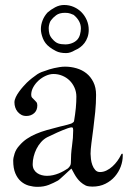

<svg xmlns="http://www.w3.org/2000/svg" viewBox="-20 -743 510 766"><path d="M265.1 -70.3 262.7 -68.4Q262.2 -68.4 254.6 -61.3Q247.1 -54.2 237.8 -45.7Q228.5 -37.1 220.2 -29.8Q211.9 -22.5 210 -22Q194.3 -13.2 174.6 -5.4Q154.8 2.4 129.9 2.4Q112.3 2.4 95 -2.4Q77.6 -7.3 63.7 -19.3Q49.8 -31.2 41.3 -51.3Q32.7 -71.3 32.7 -102.1Q32.7 -113.3 38.3 -130.6Q43.9 -147.9 57.1 -162.1Q70.8 -178.2 87.2 -189.2Q103.5 -200.2 123.3 -208.7Q143.1 -217.3 167 -224.1Q190.9 -231 220.2 -238.3Q227.1 -239.7 234.9 -241.7Q242.7 -243.7 249.8 -245.6Q256.8 -247.6 262 -249.3Q267.1 -251 268.6 -252.4Q271 -254.4 273.2 -255.9Q275.4 -257.3 275.9 -262.7Q277.8 -273.9 279.5 -286.6Q281.2 -299.3 282.5 -312Q283.7 -324.7 284.2 -336.4Q284.7 -348.1 284.7 -357.4Q284.7 -376.5 277.3 -393.1Q270 -409.7 257.6 -421.9Q245.1 -434.1 228.5 -440.9Q211.9 -447.8 193.4 -447.8Q178.7 -447.8 162.8 -440.7Q147 -433.6 134 -421.9Q121.1 -410.2 112.8 -395.3Q104.5 -380.4 104.5 -364.7Q104.5 -357.4 108.4 -353Q112.3 -348.6 116.7 -344.7Q121.1 -340.8 125 -335.9Q128.9 -331.1 128.9 -322.8Q128.9 -302.7 116.2 -291.5Q103.5 -280.3 85 -280.3Q73.7 -280.3 65.2 -284.9Q56.6 -289.6 50.3 -297.1Q43.9 -304.7 40.8 -314.5Q37.6 -324.2 37.6 -334.5Q37.6 -344.2 43 -355.5Q48.3 -366.7 56.2 -377.4Q64 -388.2 72.5 -397.7Q81.1 -407.2 86.9 -413.1Q97.7 -423.3 107.7 -431.2Q117.7 -439 128.9 -446.8Q137.2 -452.1 146 -455.6Q154.8 -459 163.1 -461.4Q168 -463.4 176.5 -466.1Q185.1 -468.8 195.6 -471.2Q206.1 -473.6 217.5 -475.3Q229 -477.1 239.7 -477.1Q262.7 -477.1 284.9 -470.7Q307.1 -464.4 324.5 -450.7Q341.8 -437 352.5 -415.5Q363.3 -394 363.3 -364.3Q363.3 -331.1 359.9 -296.4Q356.4 -261.7 352.3 -230Q348.1 -198.2 344.7 -171.9Q341.3 -145.5 341.3 -129.4Q341.3 -121.1 342.8 -108.6Q344.2 -96.2 348.4 -84.7Q352.5 -73.2 359.9 -64.9Q367.2 -56.6 378.9 -56.6Q392.6 -56.6 405.3 -63Q418 -69.3 428.7 -79.1Q439.5 -88.9 448 -100.6Q456.5 -112.3 461.9 -123.5Q462.9 -125.5 464.1 -127.7Q465.3 -129.9 467.8 -129.9Q469.7 -129.9 469.7 -126.5V-121.6Q469.7 -100.1 461.7 -78.4Q453.6 -56.6 438.2 -38.8Q422.9 -21 400.4 -9.8Q377.9 1.5 348.6 1.5Q343.3 1.5 336.2 0.7Q329.1 0 322.8 -2.4Q310.1 -8.8 301.8 -16.4Q293.5 -23.9 287.4 -32.2Q281.2 -40.5 276.1 -50Q271 -59.6 265.1 -70.3ZM110.4 -87.9Q110.4 -75.7 115.2 -66.9Q120.1 -58.1 128.2 -52.5Q136.2 -46.9 146.5 -44.2Q156.7 -41.5 167 -41.5Q179.7 -41.5 191.7 -44.2Q203.6 -46.9 214.4 -51.3Q225.1 -55.7 234.1 -60.8Q243.2 -65.9 250.5 -70.8Q262.7 -81.5 262.7 -92.8Q262.7 -128.9 267.3 -160.9Q272 -192.9 272 -223.6Q272 -227.1 271.2 -231Q270.5 -234.9 266.6 -234.9Q262.2 -234.9 258.1 -233.6Q253.9 -232.4 250.5 -231.4Q229 -223.6 208.5 -214.4Q188 -205.1 168 -195.3Q154.3 -188 143.6 -175.8Q132.8 -163.6 125.5 -148.9Q118.2 -134.3 114.3 -118.4Q110.4 -102.5 110.4 -87.9ZM235.8 -723.1Q256.3 -723.1 274.2 -715.3Q292 -707.5 305.2 -694.1Q318.4 -680.7 326.2 -662.6Q334 -644.5 334 -624Q334 -607.9 329.3 -594.7Q324.7 -581.5 317.1 -571.5Q309.6 -561.5 299.6 -554.2Q289.6 -546.9 278.8 -542.5Q270 -537.1 261.2 -534.2Q252.4 -531.2 243.7 -531.2Q219.2 -531.2 203.4 -539.3Q187.5 -547.4 177.7 -555.2Q159.2 -569.3 151.1 -589.8Q143.1 -610.4 143.1 -627Q143.1 -644 149.9 -661.6Q156.7 -679.2 169.9 -693.4Q182.6 -704.6 200 -713.9Q217.3 -723.1 235.8 -723.1ZM239.3 -691.9Q216.8 -691.9 203.9 -682.1Q190.9 -672.4 183.6 -662.1Q179.7 -657.7 177 -648.2Q174.3 -638.7 174.3 -630.9Q174.3 -618.2 177 -608.2Q179.7 -598.1 188.5 -587.9Q200.7 -573.7 212.2 -569.8Q223.6 -565.9 240.7 -565.9Q254.4 -565.9 266.6 -570.6Q278.8 -575.2 287.1 -583.5Q295.4 -591.8 299.1 -605Q302.7 -618.2 302.7 -629.4Q302.7 -645 295.4 -658.4Q288.1 -671.9 273.9 -683.6Q268.1 -686 260.3 -689Q252.4 -691.9 239.3 -691.9Z"/></svg>

Font: IM FELL French Canon
Style: Regular
Weight: 400
Designer: Igino Marini
Foundry: Igino Marini,
Version: 3.00